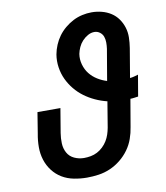

<svg xmlns="http://www.w3.org/2000/svg" viewBox="-84 -813 768 890"><g transform="rotate(-10 300.0 -367.5)"><path d="M254 8Q223 8 192.5 2Q162 -4 137 -19Q112 -34 94 -57.5Q76 -81 67 -109.5Q58 -138 58 -169.5Q58 -201 64 -232L80 -331H188L169 -217Q165 -193 166 -168.5Q167 -144 178 -124Q189 -104 210.5 -94Q232 -84 256 -84Q272 -84 288 -87Q304 -90 318.5 -97.5Q333 -105 345.5 -117Q358 -129 366.5 -143Q375 -157 380 -172Q385 -187 388 -203L408 -324Q379 -331 352 -343.5Q325 -356 302 -373Q279 -390 260.5 -412.5Q242 -435 229.5 -461.5Q217 -488 212.5 -518.5Q208 -549 213 -579Q217 -601 226 -622.5Q235 -644 248.5 -662.5Q262 -681 280.5 -696.5Q299 -712 319.5 -722.5Q340 -733 362.5 -738Q385 -743 407 -743Q431 -743 454.5 -737Q478 -731 497.5 -718.5Q517 -706 530.5 -687Q544 -668 551 -645.5Q558 -623 557.5 -598.5Q557 -574 553 -549L530 -412Q540 -413 549.5 -415.5Q559 -418 569 -421L552 -321Q543 -320 533.5 -318.5Q524 -317 515 -317L493 -188Q489 -161 479.5 -134Q470 -107 453 -83.5Q436 -60 413 -41.5Q390 -23 363.5 -11.5Q337 0 309 4Q281 8 254 8ZM423 -417 448 -564Q450 -579 450 -593.5Q450 -608 445.5 -621Q441 -634 429.5 -642.5Q418 -651 404 -651Q388 -651 373 -642.5Q358 -634 346.5 -621.5Q335 -609 328 -593.5Q321 -578 318 -563Q314 -538 321 -513Q328 -488 343 -469Q358 -450 379 -437Q400 -424 423 -417Z"/></g></svg>

Font: Iosevka Slab SmBdExObl
Style: Regular
Weight: 600
Width: 7
Italic angle: -9°
Monospace: yes
Designer: Belleve Invis
Foundry: Belleve Invis
Version: Version 11.1.0; ttfautohint (v1.8.3)